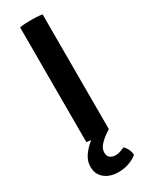

<svg xmlns="http://www.w3.org/2000/svg" viewBox="-233 -731 770 990"><g transform="rotate(-30 152.0 -235.5)"><path d="M85.5 -683Q100.5 -686 119.8 -686.8Q139 -687.5 152 -687.5Q166.5 -687.5 184.8 -686.8Q203 -686 219.5 -683V0Q203 3 184.8 3.8Q166.5 4.5 152 4.5Q139 4.5 119.8 3.8Q100.5 3 85.5 0ZM153 217.5Q103 217.5 71.5 191.8Q40 166 40 121.5Q40 88 59.8 59Q79.5 30 108.8 6.2Q138 -17.5 165.5 -33.5Q180 -31 195.2 -22Q210.5 -13 219.5 0Q188 19 163.2 43Q138.5 67 138.5 94Q138.5 114.5 151.2 124.5Q164 134.5 183 134.5Q198 134.5 212.2 129.5Q226.5 124.5 237.5 119Q248.5 128.5 256.5 144.5Q264.5 160.5 265.5 179.5Q247.5 195.5 217.2 206.5Q187 217.5 153 217.5Z"/></g></svg>

Font: Signika Light SemiBold
Style: Regular
Weight: 600
Version: Version 2.003;gftools[0.9.32]